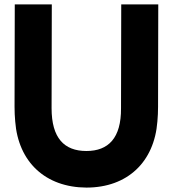

<svg xmlns="http://www.w3.org/2000/svg" viewBox="-20 -842 774 871"><path d="M46 -358C46 -335 47 -313 49 -291C63 -107 186 8 372 9C558 9 680 -107 694 -291C696 -313 697 -335 697 -358L698 -822H530L529 -351C530 -216 472 -157 372 -157C271 -157 214 -216 214 -351L215 -822H47Z"/></svg>

Font: Rabbid Highway Sign IV
Style: Bd
Weight: 400
Foundry: Cannot Into Space Fonts
Version: Version 0.277